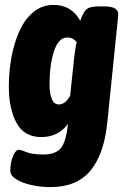

<svg xmlns="http://www.w3.org/2000/svg" viewBox="-20 -551 511 783"><path d="M186 212Q145 212 107.5 203.5Q70 195 46 180Q22 165 22 145Q22 112 33 86Q44 60 56 60Q66 60 88.5 69.5Q111 79 158 79Q207 79 228.5 52.5Q250 26 257 -46Q218 8 148 8Q79 8 47.5 -49.5Q16 -107 16 -198Q16 -260 27 -319Q38 -378 60 -426Q82 -474 117 -502.5Q152 -531 199 -531Q236 -531 264 -513.5Q292 -496 307 -466Q310 -473 312.5 -480Q315 -487 319 -494Q328 -513 342.5 -519Q357 -525 388 -525H403Q437 -525 450.5 -515.5Q464 -506 462 -487L417 -46Q403 81 347.5 146.5Q292 212 186 212ZM220 -125Q246 -125 266 -160L283 -320Q285 -337 287.5 -353.5Q290 -370 293 -379Q287 -387 277.5 -392.5Q268 -398 254 -398Q219 -398 200.5 -343Q182 -288 182 -204Q182 -171 191 -148Q200 -125 220 -125Z"/></svg>

Font: Asap Condensed Condensed ExtraBold
Style: Italic
Weight: 800
Width: 3
Italic angle: -6°
Designer: Pablo Cosgaya
Foundry: Omnibus-Type
Version: Version 3.001; ttfautohint (v1.8.4.7-5d5b)